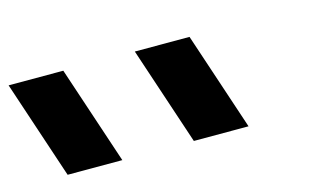

<svg xmlns="http://www.w3.org/2000/svg" viewBox="-48 -930 946 551"><g transform="rotate(-15 425.0 -654.0)"><path d="M472.2 -508.3H634.7L537.5 -800H375ZM97.2 -508.3H259.7L162.5 -800H0Z"/></g></svg>

Font: Kubos
Style: Light
Weight: 300
Version: Version 001.000